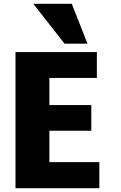

<svg xmlns="http://www.w3.org/2000/svg" viewBox="-20 -972 631 1003"><path d="M499 11H61V-700H486V-565H238V-423H457V-289H238V-125H499ZM437 -744H317L154 -952H355Z"/></svg>

Font: Repo
Style: ExtraBold
Weight: 800
Designer: Stefan Peev
Foundry: Context Ltd
Version: Version 001.000